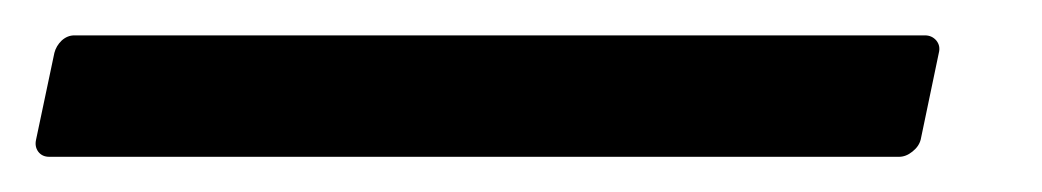

<svg xmlns="http://www.w3.org/2000/svg" viewBox="-34 68 586 108"><path d="M-3.4 97.7Q-2.4 93.8 0.7 90.8Q3.9 87.9 7.8 87.9H486.3Q490.2 87.9 492.7 90.8Q495.1 93.8 494.1 97.7L483.9 146.5Q482.9 150.4 479.2 153.3Q475.6 156.2 471.7 156.2H-6.3Q-10.3 156.2 -12.5 153.3Q-14.6 150.4 -13.7 146.5Z"/></svg>

Font: Fibel Nord
Style: Bold Italic
Weight: 700
Designer: Peter Wiegel
Foundry: Peter Wioegel
Version: Version 000.000